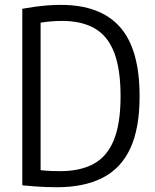

<svg xmlns="http://www.w3.org/2000/svg" viewBox="-20 -768 641 794"><path d="M214.5 6.3Q192.4 6.3 170 5.4Q147.5 4.5 123.4 2.8Q99.2 1 72.2 -1.7V-731.7Q96.9 -736.2 123.4 -739.9Q149.9 -743.6 177.1 -745.7Q204.3 -747.8 231.8 -747.8Q394.7 -747.8 476 -656.4Q557.3 -565 557.3 -370Q557.3 -236.9 518.7 -154Q480 -71.1 403.6 -32.4Q327.3 6.3 214.5 6.3ZM229.1 -60.2Q311.9 -60.2 367.3 -90.4Q422.8 -120.6 450.7 -188.6Q478.6 -256.7 478.6 -370Q478.6 -481.6 452.3 -550.3Q426 -618.9 372.2 -650.2Q318.4 -681.5 236.5 -681.5Q216 -681.5 193 -679.7Q169.9 -677.9 147.9 -674.3V-64.2Q170.7 -61.8 190.4 -61Q210 -60.2 229.1 -60.2Z"/></svg>

Font: Encode Sans Condensed Thin
Style: Regular
Weight: 100
Width: 3
Designer: Multiple Designers
Foundry: Impallari Type
Version: Version 3.002